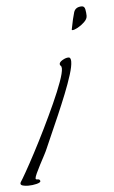

<svg xmlns="http://www.w3.org/2000/svg" viewBox="-194 -470 447 756"><g transform="rotate(-5 29.5 -92.5)"><path d="M114 -345Q111 -345 111 -347Q120 -394 126.5 -414.5Q133 -435 158 -435Q169 -435 171.5 -421.5Q174 -408 174 -397V-396Q174 -384 161.5 -372Q149 -360 135 -352.5Q121 -345 114 -345ZM-113 250Q-125 250 -134 247.5Q-143 245 -143 239Q-143 237 -141 233Q-136 226 -119.5 197Q-103 168 -80 124.5Q-57 81 -33 32Q-9 -17 12 -63.5Q33 -110 46 -146Q59 -182 59 -198Q59 -206 55.5 -209Q52 -212 52 -216Q52 -224 65 -231.5Q78 -239 88 -239Q90 -239 91 -238.5Q92 -238 93 -238Q98 -234 98 -222Q98 -204 87.5 -170.5Q77 -137 61 -97Q45 -57 27.5 -16.5Q10 24 -5 57.5Q-20 91 -28 110Q-32 120 -41 137Q-50 154 -59.5 172Q-69 190 -75.5 204.5Q-82 219 -82 224Q-82 229 -74 228.5Q-66 228 -64 236Q-64 242 -80 246Q-96 250 -113 250Z"/></g></svg>

Font: Bilbo
Style: Regular
Weight: 400
Designer: Robert E. Leuschke
Foundry: Robert E. Leuschke
Version: Version 1.100